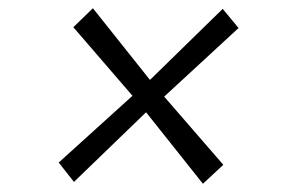

<svg xmlns="http://www.w3.org/2000/svg" viewBox="-20 -538 709 466"><path d="M472.5 -92 334.5 -265.5 159.5 -96.5 122.5 -143.5 301.5 -305.5 158 -472 205.5 -518 344 -344 520.5 -516.5 559 -470 378.5 -303.5 522 -138Z"/></svg>

Font: Merriweather 72pt
Style: Italic
Weight: 400
Italic angle: -7.8°
Version: Version 2.101